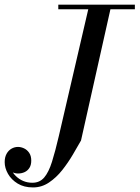

<svg xmlns="http://www.w3.org/2000/svg" viewBox="-52 -770 596 820"><path d="M89 30.5Q50.5 30.5 23.5 14Q-3.5 -2.5 -17.8 -27.5Q-32 -52.5 -32 -77.5Q-32 -98.5 -24 -113Q-16 -127.5 -3 -135Q10 -142.5 25 -142.5Q37.5 -142.5 50.5 -136.5Q63.5 -130.5 72.5 -117.5Q81.5 -104.5 81.5 -84Q81.5 -65 73.5 -52.8Q65.5 -40.5 52.8 -34.8Q40 -29 25 -29Q12.5 -29 -0.5 -35Q-13.5 -41 -22.2 -51.8Q-31 -62.5 -31 -77.5H-12Q-11.5 -61.5 -4.2 -46Q3 -30.5 16 -17.8Q29 -5 47 2.8Q65 10.5 86.5 10.5Q117.5 10.5 136.8 -12Q156 -34.5 170 -79Q184 -123.5 199.5 -190L329.5 -750H424L294 -170Q279 -143.5 259 -109.5Q239 -75.5 213.8 -43.5Q188.5 -11.5 157.2 9.5Q126 30.5 89 30.5ZM197 -730.5V-750H524V-730.5Z"/></svg>

Font: Bodoni Moda 11pt
Style: Italic
Weight: 400
Italic angle: -13°
Version: Version 2.004